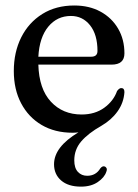

<svg xmlns="http://www.w3.org/2000/svg" viewBox="-20 -484 515 716"><path d="M376.5 156.5Q369.5 178 344.5 195Q319.5 212 282 212Q234.5 212 208 189Q181.5 166 181.5 128.5Q181.5 64 272.5 9.5Q261 11 251 11Q184.5 11 135.2 -18Q86 -47 58.8 -98.8Q31.5 -150.5 31.5 -219Q31.5 -289.5 59.2 -344.8Q87 -400 137.8 -431.8Q188.5 -463.5 257 -463.5Q313 -463.5 355 -440.5Q397 -417.5 420.5 -377.2Q444 -337 444 -285Q444 -243 396 -243H123Q125.5 -152.5 169.8 -104.8Q214 -57 284.5 -57Q334 -57 368.8 -82.2Q403.5 -107.5 416.5 -144.5Q425 -156 432.5 -155.5Q444 -155.5 444 -140.5Q441.5 -101 418.5 -68.8Q395.5 -36.5 357.5 -14.5Q309 13 283 43.2Q257 73.5 257 114Q257 142.5 270.5 157Q284 171.5 305 171.5Q337.5 171.5 354 144Q361.5 134.5 369.5 136.5Q374 137.5 377 142.5Q380 147.5 376.5 156.5ZM244.5 -424.5Q193 -424.5 160 -384.5Q127 -344.5 123 -272.5H320Q343.5 -272.5 343.5 -294Q343.5 -355 315.8 -389.8Q288 -424.5 244.5 -424.5Z"/></svg>

Font: Fraunces 72pt S050
Style: Regular
Weight: 400
Version: Version 1.000; ttfautohint (v1.8.3)